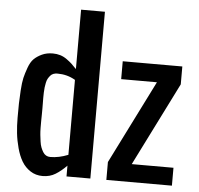

<svg xmlns="http://www.w3.org/2000/svg" viewBox="-58 -935 1038 1003"><g transform="rotate(5 460.5 -433.5)"><path d="M170.4 -344.2Q170.4 -334 170.2 -313.5Q169.9 -293 169.7 -278.1Q169.4 -263.2 169.7 -241.7Q169.9 -220.2 171.6 -204.3Q173.3 -188.5 175.8 -170.4Q178.2 -152.3 183.1 -139.6Q188 -127 194.6 -116Q201.2 -105 210.9 -99.4Q220.7 -93.8 232.9 -93.8Q278.3 -93.8 326.7 -113.3V-506.3Q284.7 -531.2 232.9 -531.2Q221.2 -531.2 211.7 -527.6Q202.1 -523.9 195.6 -516.1Q189 -508.3 184.1 -499.8Q179.2 -491.2 176.5 -477.8Q173.8 -464.4 172.4 -453.6Q170.9 -442.9 170.4 -426Q169.9 -409.2 169.9 -398.4Q169.9 -387.7 170.2 -370.1Q170.4 -352.5 170.4 -344.2ZM199.7 -633.8Q220.7 -633.8 239 -628.2Q257.3 -622.6 273.9 -610.6Q290.5 -598.6 300.5 -589.4Q310.5 -580.1 326.7 -563V-874.5H451.7V0H326.7V-56.6Q298.3 -27.3 269 -9.3Q239.7 8.8 201.7 8.8Q165.5 8.8 137.5 -9.5Q109.4 -27.8 92.3 -56.6Q75.2 -85.4 64.5 -125Q53.7 -164.6 49.6 -202.6Q45.4 -240.7 45.4 -281.7Q45.4 -283.7 45.4 -287.6Q45.4 -334.5 45.9 -358.9Q46.4 -383.3 49.1 -426.3Q51.8 -469.2 57.4 -492.9Q63 -516.6 74.2 -547.6Q85.4 -578.6 101.6 -594.5Q117.7 -610.4 142.6 -622.1Q167.5 -633.8 199.7 -633.8ZM754.4 -531.2H566.9V-625H879.4V-531.2L660.6 -93.8H879.4V0H535.6V-93.8Z"/></g></svg>

Font: Oswald
Style: Stencbab
Weight: 400
Designer: Mathieu Le Lay
Foundry: Mathieu Le Lay
Version: Version 1.000